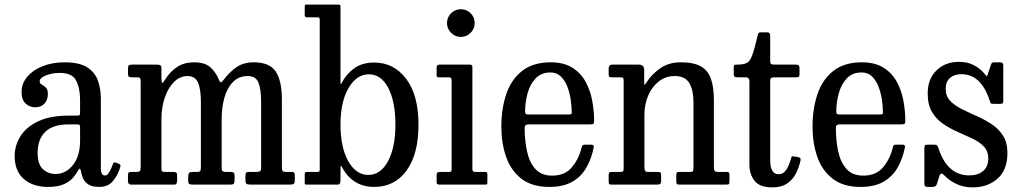

<svg xmlns="http://www.w3.org/2000/svg" viewBox="-20 -800 4423 832"><path d="M43.5 -123Q43.5 -170 68.8 -210Q94 -250 145.8 -274.5Q197.5 -299 277.5 -299H314Q322.5 -299 324.8 -301Q327 -303 327 -312V-367Q327 -417.5 310 -450.8Q293 -484 239 -484Q206 -484 179 -473.2Q152 -462.5 152 -447.5Q152 -438.5 160.8 -433.8Q169.5 -429 178.5 -420.8Q187.5 -412.5 187.5 -393Q187.5 -367.5 172.8 -351.2Q158 -335 132.5 -335Q109 -335 91.2 -351.2Q73.5 -367.5 73.5 -400.5Q73.5 -439 98.8 -468.2Q124 -497.5 166.2 -513.8Q208.5 -530 259 -530Q325 -530 359 -507.5Q393 -485 405 -448.8Q417 -412.5 417 -372V-71Q417 -39.5 435.5 -39.5Q445 -39.5 453.5 -54Q462 -68.5 469.5 -89.5Q472 -98.5 482 -95.5L497 -89.5Q503.5 -87 501.5 -77.5Q492.5 -44 470.8 -17Q449 10 411.5 10H411Q377 10 360.5 -2.2Q344 -14.5 338.2 -31Q332.5 -47.5 330.5 -59.5Q327 -78 317 -59Q311 -48 297.8 -31.5Q284.5 -15 258.5 -2.5Q232.5 10 188.5 10Q121.5 10 82.5 -25Q43.5 -60 43.5 -123ZM143 -138Q143 -88 166 -67Q189 -46 221 -46Q264.5 -46 295.8 -84.5Q327 -123 327 -191V-251Q327 -261 317 -261H277.5Q209 -261 176 -228.5Q143 -196 143 -138Z M534.5 -15V-44Q534.5 -55 547.5 -55H571Q582 -55 585.8 -58.2Q589.5 -61.5 589.5 -74V-449Q589.5 -460 586 -462.5Q582.5 -465 573 -465H552Q541.5 -465 538 -468Q534.5 -471 534.5 -483V-499Q534.5 -512 537.5 -516Q540.5 -520 553.5 -520H659.5Q670 -520 674.8 -517.2Q679.5 -514.5 679.5 -503V-473Q679.5 -449.5 681.2 -443.8Q683 -438 687 -443.2Q691 -448.5 697 -457.5Q717.5 -490 747.8 -510Q778 -530 821 -530Q866 -530 889.8 -510Q913.5 -490 928.5 -455Q933.5 -441.5 938.2 -443.8Q943 -446 949 -454Q973 -486.5 1003.8 -508.2Q1034.5 -530 1079.5 -530Q1148.5 -530 1175 -489.8Q1201.5 -449.5 1201.5 -369V-77Q1201.5 -63.5 1204.5 -59.2Q1207.5 -55 1220 -55H1246.5Q1257.5 -55 1257.5 -41V-22Q1257.5 -7 1253 -3.5Q1248.5 0 1234.5 0H1068.5Q1053.5 0 1048.5 -3.2Q1043.5 -6.5 1043.5 -22V-36Q1043.5 -48 1046.5 -51.5Q1049.5 -55 1061.5 -55H1088.5Q1102.5 -55 1107 -58Q1111.5 -61 1111.5 -75V-358Q1111.5 -413.5 1100 -442Q1088.5 -470.5 1054 -470.5Q1015 -470.5 989.8 -445Q964.5 -419.5 952.5 -377Q940.5 -334.5 940.5 -283V-74Q940.5 -60 945.5 -57.5Q950.5 -55 959.5 -55H979.5Q986.5 -55 991.5 -52.5Q996.5 -50 996.5 -38V-20Q996.5 -8 993.2 -4Q990 0 977.5 0H814.5Q804 0 799.8 -3Q795.5 -6 795.5 -17V-32Q795.5 -46.5 799.5 -50.8Q803.5 -55 814 -55H833.5Q843.5 -55 847 -58.2Q850.5 -61.5 850.5 -75V-358Q850.5 -413.5 838 -442Q825.5 -470.5 793 -470.5Q760 -470.5 734.2 -445Q708.5 -419.5 694 -377Q679.5 -334.5 679.5 -283V-76Q679.5 -60.5 682 -57.8Q684.5 -55 700.5 -55H729.5Q740 -55 743.8 -52.2Q747.5 -49.5 747.5 -38V-18Q747.5 -11 745.2 -5.5Q743 0 735.5 0H548.5Q534.5 0 534.5 -15Z M1309 -725Q1300.5 -725 1300.5 -735V-772.5Q1300.5 -780 1306 -780H1447.5Q1455.5 -780 1455.5 -773.5V-448.5Q1455.5 -437.5 1456.5 -435.8Q1457.5 -434 1460.5 -440Q1479.5 -478 1514.2 -503.5Q1549 -529 1601.5 -529Q1687 -529 1740.2 -458.2Q1793.5 -387.5 1793.5 -260Q1793.5 -132.5 1742 -61.2Q1690.5 10 1601.5 10Q1552.5 10 1517.5 -13Q1482.5 -36 1463.5 -73.5Q1458.5 -82.5 1457 -80.8Q1455.5 -79 1455.5 -61V-18Q1455.5 -10.5 1453 -5.2Q1450.5 0 1443 0H1310Q1304 0 1302.2 -1.2Q1300.5 -2.5 1300.5 -8.5V-47Q1300.5 -55 1310 -55H1357Q1365.5 -55 1365.5 -64V-715Q1365.5 -725 1357.5 -725ZM1455.5 -260Q1455.5 -161.5 1489 -101.8Q1522.5 -42 1576 -42Q1629.5 -42 1661.5 -101.8Q1693.5 -161.5 1693.5 -260Q1693.5 -358.5 1662.8 -418.2Q1632 -478 1578.5 -478Q1525 -478 1490.2 -418.2Q1455.5 -358.5 1455.5 -260Z M1917 -700Q1917 -725 1934.8 -742.5Q1952.5 -760 1977 -760Q2002 -760 2019.5 -742.5Q2037 -725 2037 -700Q2037 -675.5 2019.5 -657.8Q2002 -640 1977 -640Q1952.5 -640 1934.8 -657.8Q1917 -675.5 1917 -700ZM1925 -465H1882.5Q1875 -465 1873.5 -467.2Q1872 -469.5 1872 -477V-507Q1872 -520 1884 -520H2017.5Q2027 -520 2027 -509.5V-67Q2027 -55 2037.5 -55H2080Q2087 -55 2089.5 -53.5Q2092 -52 2092 -45V-12Q2092 -5 2090.8 -2.5Q2089.5 0 2082.5 0H1887.5Q1879 0 1875.5 -2Q1872 -4 1872 -12V-40Q1872 -50 1875.8 -52.5Q1879.5 -55 1888.5 -55H1925.5Q1934 -55 1935.5 -58Q1937 -61 1937 -69V-453Q1937 -465 1925 -465Z M2152.5 -250Q2152.5 -330 2174.2 -393.2Q2196 -456.5 2243.2 -493.2Q2290.5 -530 2366 -530Q2422.5 -530 2459.2 -507.2Q2496 -484.5 2516.8 -447.2Q2537.5 -410 2546 -365Q2554.5 -320 2554.5 -275.5Q2554.5 -265.5 2550.8 -263.2Q2547 -261 2536.5 -261H2270Q2253.5 -261 2253.5 -246.5Q2253.5 -191.5 2263.8 -144Q2274 -96.5 2299.8 -67.8Q2325.5 -39 2372.5 -39Q2428 -39 2458.2 -75.2Q2488.5 -111.5 2500.5 -161Q2501.5 -166.5 2504 -169.8Q2506.5 -173 2514 -173H2543Q2554.5 -173 2553 -162.5Q2544 -115.5 2522.5 -76.2Q2501 -37 2461.8 -13.5Q2422.5 10 2360.5 10Q2285 10 2239.2 -25.8Q2193.5 -61.5 2173 -120.8Q2152.5 -180 2152.5 -250ZM2269.5 -304H2443Q2452.5 -304 2455 -305.5Q2457.5 -307 2457.5 -312Q2457.5 -337 2453.2 -366.8Q2449 -396.5 2438.8 -423.8Q2428.5 -451 2410.5 -468.5Q2392.5 -486 2365 -486Q2325 -486 2300.8 -460Q2276.5 -434 2266 -395Q2255.5 -356 2255.5 -316.5Q2255.5 -309 2258 -306.5Q2260.5 -304 2269.5 -304Z M2669 -465H2629.5Q2621 -465 2619.2 -468.8Q2617.5 -472.5 2617.5 -483.5V-502.5Q2617.5 -520 2633 -520H2748Q2771.5 -520 2771.5 -496.5V-455.5Q2771.5 -433 2773 -432.5Q2774.5 -432 2782.5 -444.5Q2803.5 -477.5 2840.5 -503.8Q2877.5 -530 2930.5 -530Q2987.5 -530 3018.5 -511.5Q3049.5 -493 3061.5 -456.5Q3073.5 -420 3073.5 -366.5V-78Q3073.5 -63.5 3077 -59.2Q3080.5 -55 3093.5 -55H3127.5Q3136.5 -55 3138.8 -51.8Q3141 -48.5 3141 -39V-16Q3141 -3.5 3138 -1.8Q3135 0 3123 0H2924.5Q2915 0 2912.8 -3.2Q2910.5 -6.5 2910.5 -16V-37.5Q2910.5 -46 2912 -50.5Q2913.5 -55 2921 -55H2972Q2981 -55 2983 -58.5Q2985 -62 2985 -75.5V-355.5Q2985 -411 2966.5 -440.8Q2948 -470.5 2904 -470.5Q2865 -470.5 2835.2 -447.5Q2805.5 -424.5 2789 -386.5Q2772.5 -348.5 2772.5 -303V-74Q2772.5 -55 2785.5 -55H2831Q2840 -55 2842.5 -51.8Q2845 -48.5 2845 -36V-15.5Q2845 0 2829.5 0H2632.5Q2621.5 0 2619.5 -2.8Q2617.5 -5.5 2617.5 -16.5V-39.5Q2617.5 -50 2620.5 -52.5Q2623.5 -55 2634 -55H2666.5Q2675.5 -55 2679 -56.8Q2682.5 -58.5 2682.5 -70V-451Q2682.5 -460 2679.5 -462.5Q2676.5 -465 2669 -465Z M3449 -105Q3442.5 -75 3429 -48.2Q3415.5 -21.5 3390.8 -4.8Q3366 12 3326 12Q3272 12 3249.8 -16.5Q3227.5 -45 3227.5 -86V-448Q3227.5 -465 3211.5 -465H3177Q3166.5 -465 3163 -467.5Q3159.5 -470 3159.5 -480V-507Q3159.5 -516.5 3162.2 -518.2Q3165 -520 3174.5 -520Q3201.5 -520 3215.8 -527Q3230 -534 3239.8 -560.8Q3249.5 -587.5 3263 -645.5Q3264.5 -654 3267.2 -657Q3270 -660 3281 -660H3304.5Q3317.5 -660 3317.5 -645.5V-535.5Q3317.5 -525 3322.2 -522.5Q3327 -520 3337 -520H3428Q3437.5 -520 3441 -517Q3444.5 -514 3444.5 -503.5V-477.5Q3444.5 -468.5 3440.8 -466.8Q3437 -465 3428 -465H3338Q3327.5 -465 3322.5 -462.5Q3317.5 -460 3317.5 -448.5V-107Q3317.5 -45 3353.5 -45Q3375 -45 3387.8 -65.2Q3400.5 -85.5 3408 -114Q3409.5 -122 3413 -122.5Q3416.5 -123 3425 -121.5L3441 -118.5Q3451.5 -116 3449 -105Z M3501 -250Q3501 -330 3522.8 -393.2Q3544.5 -456.5 3591.8 -493.2Q3639 -530 3714.5 -530Q3771 -530 3807.8 -507.2Q3844.5 -484.5 3865.2 -447.2Q3886 -410 3894.5 -365Q3903 -320 3903 -275.5Q3903 -265.5 3899.2 -263.2Q3895.5 -261 3885 -261H3618.5Q3602 -261 3602 -246.5Q3602 -191.5 3612.2 -144Q3622.5 -96.5 3648.2 -67.8Q3674 -39 3721 -39Q3776.5 -39 3806.8 -75.2Q3837 -111.5 3849 -161Q3850 -166.5 3852.5 -169.8Q3855 -173 3862.5 -173H3891.5Q3903 -173 3901.5 -162.5Q3892.5 -115.5 3871 -76.2Q3849.5 -37 3810.2 -13.5Q3771 10 3709 10Q3633.5 10 3587.8 -25.8Q3542 -61.5 3521.5 -120.8Q3501 -180 3501 -250ZM3618 -304H3791.5Q3801 -304 3803.5 -305.5Q3806 -307 3806 -312Q3806 -337 3801.8 -366.8Q3797.5 -396.5 3787.2 -423.8Q3777 -451 3759 -468.5Q3741 -486 3713.5 -486Q3673.5 -486 3649.2 -460Q3625 -434 3614.5 -395Q3604 -356 3604 -316.5Q3604 -309 3606.5 -306.5Q3609 -304 3618 -304Z M4268.5 -364.5Q4231.5 -478.5 4146 -478.5Q4115.5 -478.5 4096.8 -462.5Q4078 -446.5 4078 -415Q4078 -383.5 4097.2 -363.2Q4116.5 -343 4147 -327.8Q4177.5 -312.5 4211.5 -297.5Q4245.5 -282.5 4276 -262.8Q4306.5 -243 4326 -213Q4345.5 -183 4345.5 -137Q4345.5 -63 4302.2 -25.5Q4259 12 4196 12Q4154.5 12 4123.5 -3.2Q4092.5 -18.5 4071.5 -40.5Q4056.5 -56 4051 -38L4039.5 -2Q4035.5 10 4021 10H3998Q3985.5 10 3985.5 -3.5V-157.5Q3985.5 -166.5 3988 -169.8Q3990.5 -173 3999.5 -173H4030Q4038 -173 4041 -169.2Q4044 -165.5 4046 -159.5Q4084.5 -40 4179.5 -40Q4218.5 -40 4240.5 -59.2Q4262.5 -78.5 4262.5 -113Q4262.5 -145 4243.5 -165Q4224.5 -185 4194.5 -199.2Q4164.5 -213.5 4131 -228Q4097.5 -242.5 4067.5 -262.8Q4037.5 -283 4018.8 -314.5Q4000 -346 4000 -395Q4000 -458 4038.2 -495Q4076.5 -532 4135 -532Q4174 -532 4202 -516.5Q4230 -501 4246 -480.5Q4253 -471.5 4255.2 -470Q4257.5 -468.5 4261.5 -482L4274 -519Q4276 -526 4279.2 -528Q4282.5 -530 4292 -530H4314.5Q4327.5 -530 4327.5 -516V-362.5Q4327.5 -354.5 4324.5 -352.2Q4321.5 -350 4313 -350H4285Q4274.5 -350 4272.5 -353.5Q4270.5 -357 4268.5 -364.5Z"/></svg>

Font: Besley* Narrow
Style: Regular
Weight: 400
Width: 4
Designer: Owen Earl
Foundry: indestructible type*
Version: Version 3.000; ttfautohint (v1.8.3)